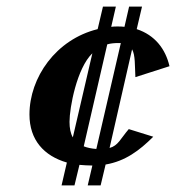

<svg xmlns="http://www.w3.org/2000/svg" viewBox="-20 -510 532 580"><path d="M69 -164C69 -87 113 -39 182 -19L166 50H205L220 -12C233 -11 245 -10 258 -10H259L245 50H284L299 -13C358 -23 401 -55 443 -97L369 -120C344 -91 337 -70 311 -63L379 -361C389 -343 387 -313 389 -277L492 -310C480 -362 448 -404 393 -422L409 -490H370L356 -429C349 -430 342 -430 335 -430C329 -430 322 -430 316 -429L330 -490H291L275 -422C149 -391 69 -276 69 -164ZM259 -349 200 -95C193 -107 190 -123 190 -142C190 -185 212 -304 259 -349ZM233 -68 304 -376C314 -379 326 -380 339 -380H345L271 -60C256 -61 243 -64 233 -68Z"/></svg>

Font: Pfennig
Style: BoldItalic
Weight: 700
Italic angle: -13°
Version: Version 20100423